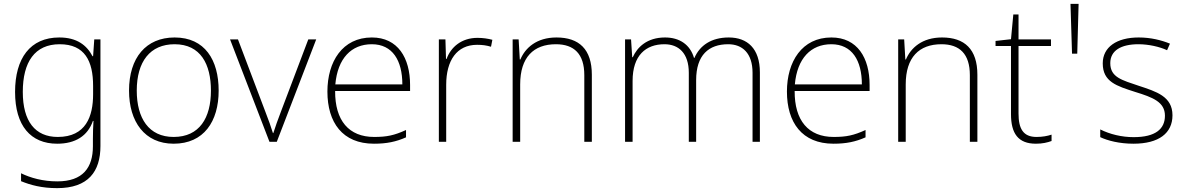

<svg xmlns="http://www.w3.org/2000/svg" viewBox="-20 -734 6136 994"><path d="M287 -540C136 -540 58 -432 58 -258C58 -83 139 10 276 10C370 10 434 -30 461 -108H464C462 -74 461 -49 461 -15V23C461 134 409 205 277 205C202 205 138 187 89 163V204C138 224 196 240 276 240C437 240 500 154 500 22V-530H468L462 -443H459C429 -500 378 -540 287 -540ZM289 -505C419 -505 462 -418 462 -289V-246C462 -132 425 -25 279 -25C162 -25 98 -106 98 -258C98 -413 160 -505 289 -505Z M1112 -265C1112 -423 1041 -540 884 -540C736 -540 648 -435 648 -265C648 -104 729 10 879 10C1035 10 1112 -105 1112 -265ZM688 -265C688 -415 757 -505 884 -505C1019 -505 1072 -401 1072 -265C1072 -124 1013 -25 879 -25C750 -25 688 -122 688 -265Z M1375 0H1413L1617 -530H1576L1434 -155C1417 -112 1406 -78 1395 -45H1393C1383 -78 1371 -111 1354 -155L1212 -530H1171Z M1905 -540C1753 -540 1675 -415 1675 -260C1675 -100 1753 10 1916 10C1982 10 2030 0 2082 -23V-61C2021 -33 1982 -25 1917 -25C1786 -25 1714 -110 1715 -263H2103V-294C2103 -434 2040 -540 1905 -540ZM1905 -505C2012 -505 2063 -421 2063 -297H1716C1728 -432 1799 -505 1905 -505Z M2452 -538C2369 -538 2314 -490 2292 -429H2289L2286 -530H2252V0H2290V-295C2290 -421 2345 -502 2450 -502C2478 -502 2499 -499 2522 -492L2529 -528C2506 -534 2481 -538 2452 -538Z M2861 -540C2758 -540 2699 -486 2674 -426H2671L2665 -530H2634V0H2673V-297C2673 -437 2742 -505 2858 -505C2952 -505 3005 -455 3005 -345V0H3044V-347C3044 -479 2978 -540 2861 -540Z M3753 -540C3663 -540 3603 -499 3575 -434H3573C3553 -503 3498 -540 3423 -540C3329 -540 3279 -489 3256 -438H3253L3247 -530H3216V0H3255V-315C3255 -448 3324 -505 3420 -505C3493 -505 3546 -459 3546 -357V0H3584V-319C3584 -449 3649 -505 3750 -505C3823 -505 3876 -459 3876 -357V0H3914V-359C3914 -483 3849 -540 3753 -540Z M4284 -540C4132 -540 4054 -415 4054 -260C4054 -100 4132 10 4295 10C4361 10 4409 0 4461 -23V-61C4400 -33 4361 -25 4296 -25C4165 -25 4093 -110 4094 -263H4482V-294C4482 -434 4419 -540 4284 -540ZM4284 -505C4391 -505 4442 -421 4442 -297H4095C4107 -432 4178 -505 4284 -505Z M4857 -540C4754 -540 4695 -486 4670 -426H4667L4661 -530H4630V0H4669V-297C4669 -437 4738 -505 4854 -505C4948 -505 5001 -455 5001 -345V0H5040V-347C5040 -479 4974 -540 4857 -540Z M5346 -25C5277 -25 5253 -68 5253 -146V-496H5421V-530H5253V-659H5226L5214 -531L5134 -522V-496H5214V-143C5214 -43 5251 10 5343 10C5377 10 5402 4 5424 -4V-37C5403 -30 5377 -25 5346 -25Z M5564 -714H5522L5530 -456H5557Z M6050 -137C6050 -235 5966 -260 5875 -290C5790 -319 5728 -333 5728 -407C5728 -472 5783 -505 5874 -505C5926 -505 5984 -492 6022 -474L6037 -508C5993 -526 5938 -540 5875 -540C5761 -540 5689 -490 5689 -406C5689 -310 5761 -289 5857 -258C5948 -230 6011 -206 6011 -135C6011 -67 5963 -24 5849 -24C5787 -24 5726 -39 5676 -64V-24C5714 -6 5775 10 5848 10C5980 10 6050 -45 6050 -137Z"/></svg>

Font: Noto Sans Ethiopic ExtraLight
Style: Regular
Weight: 200
Designer: Monotype Design Team
Foundry: Monotype Imaging Inc.
Version: Version 2.102